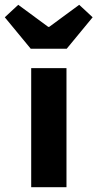

<svg xmlns="http://www.w3.org/2000/svg" viewBox="-65 -780 406 800"><path d="M65 0V-496H212V0ZM63 -577 -45 -708 11 -760 136 -668H140L265 -760L321 -708L213 -577Z"/></svg>

Font: Font
Style: ¶
Weight: 700
Designer: Paul D. Hunt
Foundry: Adobe Systems Incorporated
Version: Version 3.000